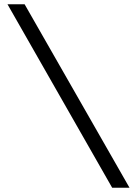

<svg xmlns="http://www.w3.org/2000/svg" viewBox="-20 -706 640 897"><path d="M585 171H504L15 -686H95Z"/></svg>

Font: Chivo
Style: Regular
Weight: 400
Designer: Hector Gatti
Foundry: Omnibus-Type
Version: Version 1.003